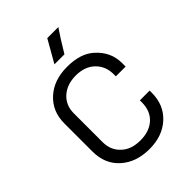

<svg xmlns="http://www.w3.org/2000/svg" viewBox="-249 -995 1127 1127"><g transform="rotate(-45 314.5 -431.5)"><path d="M444.3 -874Q414.1 -831.1 356.4 -735.4H273.4Q296.9 -775.4 352.5 -874ZM478.5 -231.4H559.6V-213.9Q559.6 -112.3 491.7 -50.3Q423.8 11.7 314.9 11.2Q206.1 10.7 137.7 -50.8Q69.3 -112.3 69.3 -215.8V-449.2Q69.3 -548.8 137.2 -610.8Q205.1 -672.9 315.4 -672.9Q425.8 -672.9 485.4 -619.1Q559.6 -553.7 559.6 -460V-430.7H478.5V-447.3Q478.5 -515.6 434.1 -558.1Q389.6 -600.6 315.9 -600.6Q242.2 -600.6 196.3 -559.6Q150.4 -518.6 150.4 -451.2V-212.9Q150.4 -144.5 197.3 -102.5Q240.2 -62.5 314.9 -62.5Q389.6 -62.5 434.1 -103Q478.5 -143.6 478.5 -214.8Z"/></g></svg>

Font: BF_TEXT
Style: Regular
Weight: 400
Foundry: EA DICE
Version: Version 1.404